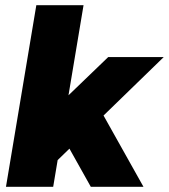

<svg xmlns="http://www.w3.org/2000/svg" viewBox="-20 -720 651 740"><path d="M3 0 120 -700H302L185 0ZM194 -95 106 -220 397 -500H611ZM330 0 218 -200 352 -323 533 0Z"/></svg>

Font: Figtree Light Black
Style: Italic
Weight: 900
Italic angle: -9.5°
Version: Version 2.000